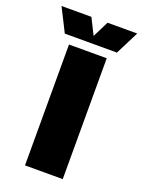

<svg xmlns="http://www.w3.org/2000/svg" viewBox="-178 -763 616 827"><g transform="rotate(20 130.5 -349.5)"><path d="M44 0V-554H217V0ZM-43 -699H94L131 -625L168 -699H304L250 -592H11Z"/></g></svg>

Font: Tac One
Style: Regular
Weight: 400
Designer: Oluseyi Olusanya, David Udoh, Eyiyemi Adegbite, Mirko Velimirović
Version: Version 1.003; ttfautohint (v1.8.4.7-5d5b)